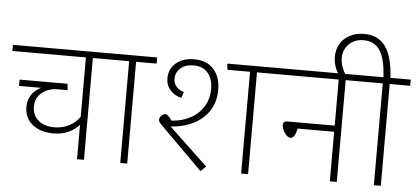

<svg xmlns="http://www.w3.org/2000/svg" viewBox="-73 -1076 2638 1212"><g transform="rotate(5 1245.5 -469.5)"><path d="M626 -645H495V0H451V-218Q421 -185 379.5 -167Q338 -149 288 -149Q206 -149 155 -190Q104 -231 104 -302Q104 -346 126 -378.5Q148 -411 186 -429H46V-469H350L354 -429H293Q232 -429 191.5 -396Q151 -363 151 -307Q151 -252 189.5 -220Q228 -188 289 -188Q341 -188 383.5 -210Q426 -232 451 -269V-645H-15V-684H626Z M899 -645H769V0H725V-645H596V-684H899Z M1022 -257 1267 -25 1234 7 962 -264Q945 -281 945 -293Q945 -307 957.5 -319.5Q970 -332 982 -332Q991 -332 1000 -323.5Q1009 -315 1025 -294Q1096 -300 1148 -329.5Q1200 -359 1228 -407Q1256 -455 1256 -514Q1256 -577 1224.5 -615.5Q1193 -654 1132 -654Q1081 -654 1050.5 -627Q1020 -600 1020 -560Q1020 -530 1038.5 -509.5Q1057 -489 1086 -481L1073 -443Q1030 -453 1002.5 -484Q975 -515 975 -559Q975 -618 1018.5 -655.5Q1062 -693 1133 -693Q1213 -693 1257 -644Q1301 -595 1301 -514Q1301 -405 1226.5 -336Q1152 -267 1022 -257ZM1671 -645H1535V0H1491V-645H1348L1343 -684H1671Z M2227 -645H2097V0H2053V-314H1822Q1808 -252 1782 -252Q1763 -252 1744.5 -278.5Q1726 -305 1726 -329Q1726 -353 1752 -353H2053V-645H1642V-684H2227Z M2506 -645H2376V0H2332V-645H2203V-684H2333Q2327 -800 2292 -853Q2257 -906 2189 -906Q2131 -906 2095.5 -870.5Q2060 -835 2060 -783Q2060 -755 2070 -726.5Q2080 -698 2093 -679L2057 -670Q2040 -688 2028 -719.5Q2016 -751 2016 -786Q2016 -831 2036.5 -867Q2057 -903 2096.5 -924.5Q2136 -946 2189 -946Q2277 -946 2323.5 -882.5Q2370 -819 2377 -684H2506Z"/></g></svg>

Font: FiraGO ExtraLight
Style: Regular
Weight: 200
Designer: bBox Type
Foundry: bBox Type GmbH
Version: Version 1.001